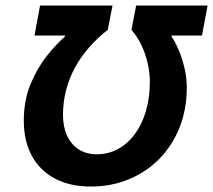

<svg xmlns="http://www.w3.org/2000/svg" viewBox="-20 -672 781 704"><path d="M741.1 -651.8 720.6 -541.7H608.9V-537.7Q621.5 -520.3 634.4 -490.3Q647.3 -460.3 656.1 -424.1Q664.9 -387.8 664.9 -351.5Q664.9 -271.1 638.3 -204.4Q611.7 -137.8 564 -89.3Q516.3 -40.9 452.1 -14.5Q387.8 12 313.2 12Q237 12 181.8 -17Q126.7 -46.1 97 -100.3Q67.3 -154.6 67.3 -229.1Q67.3 -303.8 91.8 -363Q116.2 -422.3 151.1 -466.2Q186 -510.1 217.9 -537.7V-541.7H106.5L126.9 -651.8H392.6L375.1 -562.5Q336.6 -532.4 305.9 -497.2Q275.2 -462 254 -422.6Q232.9 -383.1 221.9 -339.9Q211 -296.6 211 -250.8Q211 -207.3 225.7 -175Q240.5 -142.7 268.2 -124.5Q295.9 -106.3 335.3 -106.3Q376.6 -106.3 412.2 -125.4Q447.8 -144.5 474.1 -179.9Q500.4 -215.4 514.9 -264.1Q529.4 -312.8 529.4 -372.2Q529.4 -406.4 521.1 -441.8Q512.8 -477.1 497.6 -508.4Q482.4 -539.7 462 -562.5L479.2 -651.8Z"/></svg>

Font: Source Sans 3
Style: Italic
Weight: 200
Italic angle: -11°
Designer: Paul D. Hunt
Foundry: Adobe
Version: Version 3.046;hotconv 1.0.118;makeotfexe 2.5.65603